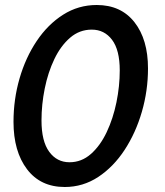

<svg xmlns="http://www.w3.org/2000/svg" viewBox="-20 -734 660 768"><path d="M239 14Q142 14 88 -57.2Q34 -128.5 34 -246.5Q34 -336.5 58.2 -420.2Q82.5 -504 127 -570.2Q171.5 -636.5 232.5 -675.2Q293.5 -714 367 -714Q464 -714 518 -645Q572 -576 572 -460Q572 -371.5 547.5 -287Q523 -202.5 478.5 -134.5Q434 -66.5 373 -26.2Q312 14 239 14ZM258 -85Q306 -85 343.5 -118Q381 -151 406.8 -205.5Q432.5 -260 445.8 -324.8Q459 -389.5 459 -452.5Q459 -534 428.2 -574.8Q397.5 -615.5 347 -615.5Q298 -615.5 260.5 -583.2Q223 -551 197.5 -497.8Q172 -444.5 159 -380.2Q146 -316 146 -252Q146 -169 176.8 -127Q207.5 -85 258 -85Z"/></svg>

Font: Cabin Condensed SemiBold
Style: Italic
Weight: 600
Width: 3
Italic angle: -10°
Designer: Pablo Impallari
Foundry: Pablo Impallari. http://www.impallari.com Igino Marini. http://www.ikern.com
Version: Version 3.001; ttfautohint (v1.8.3)